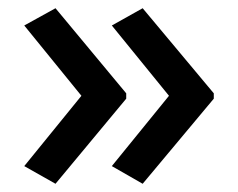

<svg xmlns="http://www.w3.org/2000/svg" viewBox="-20 -500 580 467"><path d="M500 -260 327 -53 252 -96 391 -267 252 -438 327 -480 500 -273ZM287 -260 115 -53 39 -96 178 -267 39 -438 115 -480 287 -273Z"/></svg>

Font: Noto Sans Armenian Medium
Style: Regular
Weight: 500
Designer: Monotype Design Team
Foundry: Monotype Imaging Inc.
Version: Version 2.007